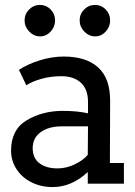

<svg xmlns="http://www.w3.org/2000/svg" viewBox="-20 -747 549 781"><path d="M484 -84V0H337V-47Q271 14 194 14Q146 14 107 -6Q68 -26 46.5 -60Q25 -94 25 -134Q25 -220 89 -258Q153 -296 235 -296Q295 -296 338 -286V-332Q338 -384 309 -410.5Q280 -437 230 -437Q187 -437 149 -426.5Q111 -416 87 -400L57 -463Q94 -487 143 -502Q192 -517 239 -517Q330 -517 379 -473Q428 -429 428 -337L427 -84ZM337 -117 338 -233H232Q178 -233 145.5 -209.5Q113 -186 113 -144Q113 -104 140.5 -83Q168 -62 214 -62Q249 -62 283 -78Q317 -94 337 -117ZM80 -664Q80 -690 98.5 -708.5Q117 -727 143 -727Q168 -727 186 -708.5Q204 -690 204 -664Q204 -638 186 -618.5Q168 -599 143 -599Q118 -599 99 -618.5Q80 -638 80 -664ZM304 -664Q304 -690 322.5 -708.5Q341 -727 367 -727Q392 -727 410 -708.5Q428 -690 428 -664Q428 -638 410 -618.5Q392 -599 367 -599Q342 -599 323 -618.5Q304 -638 304 -664Z"/></svg>

Font: Arvo
Style: Regular
Weight: 400
Designer: Anton Koovit (Cyrillic Expansion: Cyreal)
Foundry: Anton Koovit, Yassin Baggar
Version: Version 3.000